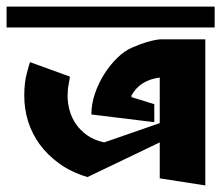

<svg xmlns="http://www.w3.org/2000/svg" viewBox="-22 -564 673 584"><path d="M244.1 -25.4Q195.3 -40 159.2 -65.9Q123 -91.8 99.1 -124.5Q75.2 -157.2 63.5 -194.8Q51.8 -232.4 51.8 -272.5Q51.8 -312.5 59.6 -341.3Q67.4 -370.1 69.3 -375L190.4 -331.1V-329.1Q190.4 -326.2 187 -309.1Q183.6 -292 183.6 -272.5Q183.6 -251 189.5 -229Q195.3 -207 208.5 -187.5Q221.7 -168 242.7 -152.8Q263.7 -137.7 294.9 -130.9L463.9 -189.5V-328.1Q403.3 -320.3 377.9 -273.4V-268.6L447.3 -247.1V-192.4L255.9 -215.8Q255.9 -247.1 266.6 -278.8Q277.3 -310.5 294.9 -338.4Q312.5 -366.2 334.5 -387.7Q356.4 -409.2 378.9 -418.9Q427.7 -440.4 463.9 -444.3H602.5V0L463.9 -21.5V-130.9ZM630.9 -543.9V-480.5H-2V-543.9Z"/></svg>

Font: Shorif Bongobondhu ANSI V2
Style: Regular
Weight: 400
Designer: Shorif Uddin Shishir, Shorif art & Design, e-mail : shorifart@gmail.com, facebook : Shorif2001
Foundry: Lipighor Font Foundry
Version: Designed By Shorif Uddin Shishir | Build By Niladri Shekhar 